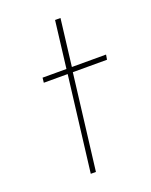

<svg xmlns="http://www.w3.org/2000/svg" viewBox="-109 -604 523 665"><g transform="rotate(-20 152.0 -271.5)"><path d="M196 -543 175 -370H301L298 -352H172L129 0H110L153 -352H65L67 -370H155L176 -543Z"/></g></svg>

Font: Josefin Sans Thin
Style: Italic
Weight: 200
Italic angle: -7°
Designer: Santiago Orozco
Foundry: Typemade
Version: Version 2.000